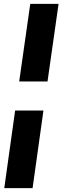

<svg xmlns="http://www.w3.org/2000/svg" viewBox="-20 -801 322 990"><path d="M282 -781 225 -381H79L136 -781ZM204 -231 148 169H2L58 -231Z"/></svg>

Font: Exo 2 Black
Style: Italic
Weight: 900
Italic angle: -8°
Designer: Natanael Gama
Foundry: Natanael Gama
Version: Version 2.010